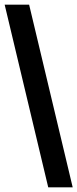

<svg xmlns="http://www.w3.org/2000/svg" viewBox="-20 -756 332 824"><path d="M292 48H187L0 -736H105Z"/></svg>

Font: Archivo SemiCondensed ExtraBold
Style: Regular
Weight: 800
Width: 4
Designer: Hector Gatti
Foundry: Omnibus-Type
Version: Version 2.001